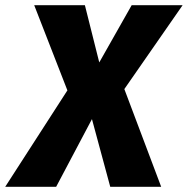

<svg xmlns="http://www.w3.org/2000/svg" viewBox="-65 -715 719 735"><path d="M411 -374 552 0H357L287 -259L150 0H-45L193 -369L66 -695H260L315 -476L439 -695H634Z"/></svg>

Font: Trujillo ExtraBold
Style: Italic
Weight: 800
Italic angle: -8°
Designer: Fira Sans original fonts by bBox Type GmbH, Carrois Corporate GbR, & Edenspiekermann AG / Changes by Cristiano Sobral
Foundry: Fira Sans original fonts by bBox Type GmbH, Carrois Corporate GbR, & Edenspiekermann AG / Changes by Cristiano Sobral
Version: Version 4.301;July 28, 2020;FontCreator 13.0.0.2655 64-bit